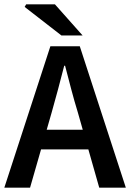

<svg xmlns="http://www.w3.org/2000/svg" viewBox="-22 -868 602 888"><path d="M-2 0 211 -654H347L560 0H437L338 -348Q322 -400 307.5 -455Q293 -510 279 -564H275Q261 -510 246.5 -455Q232 -400 217 -348L117 0ZM124 -177V-268H432V-177ZM262 -704 92 -836 99 -848H232L360 -704Z"/></svg>

Font: Mada SemiBold
Style: Regular
Weight: 600
Designer: Khaled Hosny
Version: Version 1.5